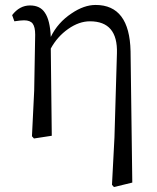

<svg xmlns="http://www.w3.org/2000/svg" viewBox="-20 -548 634 775"><path d="M440 207 432 198 442 7 452 -333Q456 -462 343 -462Q299 -462 255 -431Q211 -400 185 -352L189 0L117 11L109 2L118 -182L122 -408Q122 -439 112 -452.5Q102 -466 77 -466Q64 -466 38 -462L29 -487Q59 -526 101 -526Q142 -526 161 -497Q182 -467 185 -399Q213 -457 269 -494Q319 -528 366 -528Q503 -528 507 -341L514 189Z"/></svg>

Font: Cactus Classical Serif
Style: Regular
Weight: 400
Designer: Henry Chan (via Glyphwiki)、田海東、宇文滿月
Foundry: Moonlit Owen
Version: Version 1.000